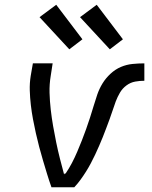

<svg xmlns="http://www.w3.org/2000/svg" viewBox="-20 -786 640 806"><path d="M196 0Q186 -28 177.5 -56Q169 -84 160.5 -112.5Q152 -141 144.5 -169.5Q137 -198 130.5 -227Q124 -256 118.5 -285.5Q113 -315 109.5 -345Q106 -375 105 -406Q104 -437 109 -468L118 -520H201L193 -468Q187 -432 188 -396.5Q189 -361 193 -326Q197 -291 203 -256.5Q209 -222 216 -188Q223 -154 231.5 -120.5Q240 -87 249 -54L253 -59L255 -56V-57Q270 -79 282 -102Q294 -125 304 -148.5Q314 -172 323.5 -196Q333 -220 341.5 -244Q350 -268 358 -292.5Q366 -317 373 -341Q380 -365 388.5 -389.5Q397 -414 410.5 -436Q424 -458 444 -476.5Q464 -495 487.5 -505Q511 -515 536.5 -517.5Q562 -520 586 -520V-447Q567 -447 547.5 -443.5Q528 -440 511 -427.5Q494 -415 483.5 -397Q473 -379 466 -360.5Q459 -342 453 -323Q447 -304 440 -285.5Q433 -267 426 -248Q419 -229 411.5 -210.5Q404 -192 396 -173.5Q388 -155 379.5 -137Q371 -119 361.5 -101Q352 -83 341 -65.5Q330 -48 318 -31.5Q306 -15 292 0ZM441 -579 316 -714 386 -766 496 -621ZM271 -579 146 -714 216 -766 326 -621Z"/></svg>

Font: Zed Sans Extended
Style: Italic
Weight: 400
Width: 7
Italic angle: -9°
Designer: Belleve Invis
Foundry: Belleve Invis
Version: Version 1.0.0; ttfautohint (v1.8.4)